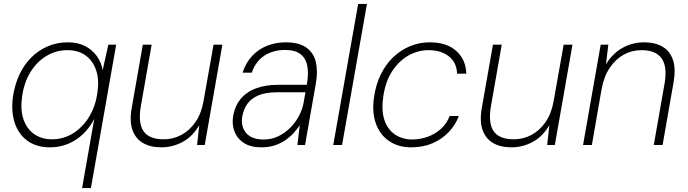

<svg xmlns="http://www.w3.org/2000/svg" viewBox="-20 -740 3510 980"><path d="M399 220 461 -133Q425 -64 366 -26Q307 12 235 12Q166 12 120 -21.5Q74 -55 55 -113.5Q36 -172 46 -246Q55 -307 78.5 -358Q102 -409 139 -446Q176 -483 223.5 -503.5Q271 -524 326 -524Q377 -524 414 -505Q451 -486 474 -454Q497 -422 504 -382L533 -512H573L444 220ZM245 -29Q304 -29 353 -59.5Q402 -90 435 -144Q468 -198 477 -267Q487 -332 471 -380.5Q455 -429 417.5 -456.5Q380 -484 324 -484Q267 -484 218 -455Q169 -426 136 -373Q103 -320 93 -248Q83 -181 99.5 -132Q116 -83 154 -56Q192 -29 245 -29Z M803 12Q747 12 709 -10.5Q671 -33 655.5 -78.5Q640 -124 653 -193L709 -512H754L699 -199Q684 -112 712.5 -70.5Q741 -29 816 -29Q864 -29 906 -51.5Q948 -74 978 -117.5Q1008 -161 1019 -225L1070 -512H1115L1025 0H986L997 -101Q963 -43 912 -15.5Q861 12 803 12Z M1314 12Q1260 12 1226 -9.5Q1192 -31 1178 -66Q1164 -101 1169 -140Q1177 -197 1207.5 -234Q1238 -271 1286.5 -289Q1335 -307 1396 -307H1546Q1556 -364 1548.5 -403.5Q1541 -443 1513.5 -464Q1486 -485 1435 -485Q1374 -485 1329.5 -456Q1285 -427 1265 -369H1218Q1235 -421 1268.5 -456Q1302 -491 1346 -507.5Q1390 -524 1438 -524Q1507 -524 1544.5 -496.5Q1582 -469 1592.5 -421.5Q1603 -374 1592 -313L1537 0H1498L1510 -101Q1499 -84 1482 -64.5Q1465 -45 1441 -27.5Q1417 -10 1385.5 1Q1354 12 1314 12ZM1326 -28Q1367 -28 1401.5 -45Q1436 -62 1462.5 -89Q1489 -116 1506 -148.5Q1523 -181 1529 -212L1539 -269H1394Q1336 -269 1298.5 -253Q1261 -237 1241.5 -208.5Q1222 -180 1216 -142Q1209 -93 1237 -60.5Q1265 -28 1326 -28Z M1681 0 1808 -720H1853L1726 0Z M2079 12Q2013 12 1966 -20Q1919 -52 1898.5 -109.5Q1878 -167 1889 -243Q1898 -308 1923.5 -360Q1949 -412 1987.5 -448.5Q2026 -485 2073.5 -504.5Q2121 -524 2173 -524Q2260 -524 2309 -480Q2358 -436 2360 -364H2313Q2311 -421 2271 -452.5Q2231 -484 2166 -484Q2114 -484 2065.5 -457Q2017 -430 1982 -377Q1947 -324 1936 -245Q1928 -189 1936.5 -148.5Q1945 -108 1966.5 -81Q1988 -54 2018.5 -41Q2049 -28 2083 -28Q2125 -28 2163.5 -42Q2202 -56 2231.5 -83Q2261 -110 2275 -148H2322Q2305 -102 2270 -65.5Q2235 -29 2187 -8.5Q2139 12 2079 12Z M2590 12Q2534 12 2496 -10.5Q2458 -33 2442.5 -78.5Q2427 -124 2440 -193L2496 -512H2541L2486 -199Q2471 -112 2499.5 -70.5Q2528 -29 2603 -29Q2651 -29 2693 -51.5Q2735 -74 2765 -117.5Q2795 -161 2806 -225L2857 -512H2902L2812 0H2773L2784 -101Q2750 -43 2699 -15.5Q2648 12 2590 12Z M2956 0 3046 -512H3085L3073 -412Q3108 -469 3159 -496.5Q3210 -524 3267 -524Q3324 -524 3362 -501.5Q3400 -479 3415 -434Q3430 -389 3418 -320L3362 0H3317L3372 -313Q3387 -400 3357 -442Q3327 -484 3254 -484Q3206 -484 3164.5 -461.5Q3123 -439 3093 -395Q3063 -351 3051 -287L3001 0Z"/></svg>

Font: DM Sans 12pt ExtraLight
Style: Italic
Weight: 250
Italic angle: -10°
Version: Version 4.004;gftools[0.9.30]